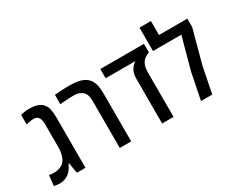

<svg xmlns="http://www.w3.org/2000/svg" viewBox="-108 -1153 1876 1550"><g transform="rotate(-30 829.5 -377.5)"><path d="M84.5 6.8Q72.3 6.8 59.1 5.1Q45.9 3.4 30.8 0.5L41.5 -97.7Q49.3 -94.7 61.8 -93.3Q74.2 -91.8 85.9 -91.8Q131.3 -91.8 161.4 -110.6Q191.4 -129.4 203.6 -163.6Q210.9 -182.1 215.1 -205.1Q219.2 -228 219.2 -255.9V-467.3Q219.2 -506.8 205.8 -529.1Q192.4 -551.3 158.7 -551.3Q143.1 -551.3 126.2 -548.6Q109.4 -545.9 89.4 -541V-629.4Q127.4 -640.1 169.4 -640.1Q210 -640.1 239 -631.3Q268.1 -622.6 286.1 -605Q310.5 -581.5 318.1 -547.4Q325.7 -513.2 325.7 -468.8V0H245.6L229.5 -96.2H223.1Q217.3 -80.6 205.8 -62.7Q194.3 -44.9 180.7 -31.7Q164.6 -15.1 138.9 -4.2Q113.3 6.8 84.5 6.8Z M645.5 0V-434.6Q645.5 -477.5 634 -502.7Q622.6 -527.8 596.7 -539.1Q585 -546.9 568.8 -550Q552.7 -553.2 533.2 -553.2Q517.6 -553.2 494.9 -552.2Q472.2 -551.3 448.7 -549.6Q425.3 -547.9 406.7 -545.9V-633.3Q442.4 -636.7 473.9 -638.4Q505.4 -640.1 531.2 -640.1Q580.6 -640.1 611.8 -635.5Q643.1 -630.9 668.5 -620.1Q691.9 -609.4 707.8 -594Q723.6 -578.6 733.9 -555.2Q745.1 -531.7 748.5 -502Q752 -472.2 752 -434.6V0Z M1040.5 0V-420.4Q1040.5 -445.8 1047.1 -468Q1053.7 -490.2 1063.5 -503.4Q1074.2 -518.6 1084 -527.8Q1093.8 -537.1 1106.4 -544.4H828.1V-630.4H1234.9V-550.8Q1213.4 -543 1197.3 -532.5Q1181.2 -522 1171.4 -507.8Q1147 -475.1 1147 -418.5V0Z M1402.8 0 1451.2 -242.2 1533.2 -543.5H1269V-761.7H1375.5V-631.3H1639.6V-552.2L1556.2 -243.2L1507.8 0Z"/></g></svg>

Font: Open Sans
Style: Regular
Weight: 600
Width: 3
Foundry: Ascender Corporation
Version: Version 1.000